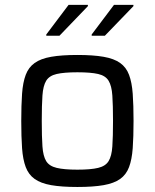

<svg xmlns="http://www.w3.org/2000/svg" viewBox="-20 -737 617 765"><path d="M288.4 8Q225.2 8 183.8 0.7Q142.4 -6.6 118.1 -23.9Q93.8 -41.3 82.5 -71.3Q71.2 -101.3 67.9 -146.5Q64.7 -191.7 64.7 -255.1Q64.7 -318.5 67.9 -363.6Q71.2 -408.8 82.5 -438.8Q93.8 -468.8 118.1 -486.1Q142.4 -503.5 183.8 -510.7Q225.2 -518 288.4 -518Q351.5 -518 392.9 -510.7Q434.3 -503.5 458.7 -486.1Q483 -468.8 494.2 -438.8Q505.5 -408.8 508.8 -363.6Q512.1 -318.5 512.1 -255.1Q512.1 -191.7 508.8 -146.5Q505.5 -101.3 494.2 -71.3Q483 -41.3 458.7 -23.9Q434.3 -6.6 392.9 0.7Q351.5 8 288.4 8ZM288.4 -61Q341.7 -61 371.1 -68.1Q400.5 -75.1 412.7 -95.1Q425 -115 427.6 -153.7Q430.3 -192.4 430.3 -255.1Q430.3 -317.8 427.6 -356.4Q425 -395.1 412.7 -415.2Q400.5 -435.4 371.1 -442.2Q341.7 -449 288.4 -449Q235.5 -449 205.9 -442.2Q176.3 -435.4 164 -415.2Q151.8 -395.1 149.1 -356.4Q146.4 -317.8 146.4 -255.1Q146.4 -192.4 149.1 -153.7Q151.8 -115 164 -95.1Q176.3 -75.1 205.9 -68.1Q235.5 -61 288.4 -61ZM164.4 -594.6V-599.6L253.2 -717.5H330.2V-712.5L216.9 -594.6ZM345.3 -594.6V-599.6L434.1 -717.5H511.6V-712.5L397.8 -594.6Z"/></svg>

Font: Saira Thin
Style: Regular
Weight: 100
Designer: Hector Gatti with collaboration of the Omnibus-Type team
Foundry: Omnibus-Type
Version: Version 1.101